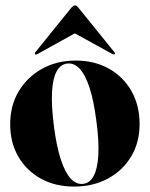

<svg xmlns="http://www.w3.org/2000/svg" viewBox="-20 -677 552 707"><path d="M259 -454Q328 -454 381 -424.2Q434 -394.5 464 -341.8Q494 -289 494 -220Q494 -152.5 463 -100.8Q432 -49 377.5 -19.5Q323 10 252 10Q183.5 10 130.5 -19.2Q77.5 -48.5 47.5 -100.2Q17.5 -152 17.5 -220Q17.5 -288 48.8 -340.5Q80 -393 134.5 -423.5Q189 -454 259 -454ZM286 0Q310.5 -2.5 324.8 -28.8Q339 -55 342 -105.5Q345 -156 335 -230.5Q325.5 -305.5 309.8 -353.8Q294 -402 273.2 -424Q252.5 -446 227 -443Q202.5 -440 188.2 -413.5Q174 -387 171.5 -337Q169 -287 178.5 -212.5Q188 -138.5 203.8 -90.2Q219.5 -42 240.2 -19.5Q261 3 286 0ZM294 -575.5H217L394 -478Q396.5 -477 398.8 -476.5Q401 -476 402 -477Q403.5 -478 403.5 -480.2Q403.5 -482.5 401.5 -484.5L268.5 -649Q265 -653 262.5 -655Q260 -657 255.5 -657Q252 -657 249.2 -655Q246.5 -653 243 -649L110 -484.5Q108 -482.5 108.2 -480.2Q108.5 -478 109.5 -477Q111 -476 113.2 -476.5Q115.5 -477 118 -478Z"/></svg>

Font: Fraunces 120pt
Style: Bold
Weight: 700
Version: Version 1.000;[b76b70a41]